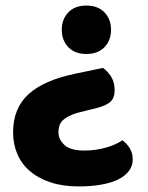

<svg xmlns="http://www.w3.org/2000/svg" viewBox="-20 -504 531 690"><path d="M350 -260Q366 -249 379 -229Q392 -209 392 -180Q392 -152 377 -138.5Q362 -125 332 -117L256 -98Q222 -87 206 -72Q190 -57 190 -28Q190 -3 211.5 17Q233 37 283 37Q324 37 360.5 26.5Q397 16 420 0Q436 12 446.5 29Q457 46 457 69Q457 93 442.5 111.5Q428 130 402.5 142Q377 154 341 160Q305 166 263 166Q206 166 162 151.5Q118 137 88 111.5Q58 86 42.5 50Q27 14 27 -28Q27 -115 82.5 -165.5Q138 -216 250 -239ZM379 -397Q379 -359 355.5 -334.5Q332 -310 290 -310Q249 -310 225.5 -334.5Q202 -359 202 -397Q202 -435 225.5 -459.5Q249 -484 290 -484Q332 -484 355.5 -459.5Q379 -435 379 -397Z"/></svg>

Font: Baloo Paaji 2
Style: Bold
Weight: 700
Designer: Shuchita Grover, Noopur Datye and Ek Type
Foundry: Ek Type
Version: Version 1.640;hotconv 1.0.111;makeotfexe 2.5.65597; ttfautoh